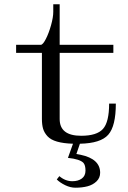

<svg xmlns="http://www.w3.org/2000/svg" viewBox="-20 -668 606 908"><path d="M453.6 148.9Q453.6 173.3 436.3 189.9Q418.9 206.5 393.6 213.1Q368.2 219.7 336.4 219.7Q313 219.7 288.3 207.8Q263.7 195.8 248.5 180.7L260.7 165Q288.6 189 322.3 189Q349.6 189 366.9 176.3Q384.3 163.6 384.3 138.7Q384.3 113.3 374.5 102.1Q357.4 84.5 301.3 78.6L325.2 11.7Q279.8 10.3 250 1.7Q220.2 -6.8 204.8 -23.4Q189.5 -40 183.8 -59.1Q178.2 -78.1 178.2 -106V-418H56.2V-456.1H172.9Q182.6 -456.1 196.8 -483.6Q210.9 -511.2 221.4 -548.8Q231.9 -586.4 231.9 -611.8V-647.9H262.2V-456.1H516.1V-418H262.2V-105Q262.2 -25.9 363.8 -25.9Q438 -25.9 467 -58.3Q496.1 -90.8 496.1 -178.2H527.8Q527.8 -71.3 491.9 -30.8Q456.1 9.8 357.9 11.7L341.3 60.1L361.3 64Q453.6 83.5 453.6 148.9Z"/></svg>

Font: New Heterodox Mono
Style: Book
Weight: 400
Designer: Hao Chi Kiang <hello@hckiang.com>, Alexey Kryukov <alexios@thessalonica.org.ru>
Version: Version 0.0.3